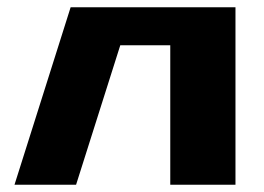

<svg xmlns="http://www.w3.org/2000/svg" viewBox="-20 -510 730 530"><path d="M20 0 175 -490H630V0H450V-385H312L190 0Z"/></svg>

Font: Xolonium
Style: Bold
Weight: 700
Designer: Severin Meyer
Version: Version 4.2